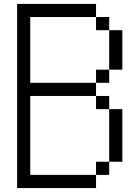

<svg xmlns="http://www.w3.org/2000/svg" viewBox="-20 -953 707 973"><path d="M600 -800V-600H533.3V-800ZM600 -133.3H533.3V-400H600ZM133.3 -66.7H466.7V0H66.7V-933.3H466.7V-866.7H133.3V-533.3H466.7V-466.7H133.3ZM533.3 -133.3V-66.7H466.7V-133.3ZM533.3 -466.7V-400H466.7V-466.7ZM533.3 -600V-533.3H466.7V-600ZM533.3 -800H466.7V-866.7H533.3Z"/></svg>

Font: Galmuri14 Regular
Style: Regular
Weight: 400
Designer: Lee Minseo (quiple)
Version: Version 2.399;hotconv 1.1.1;makeotfexe 2.6.0 DEVELOPMENT